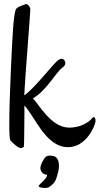

<svg xmlns="http://www.w3.org/2000/svg" viewBox="-20 -702 493 951"><path d="M130 -659C129 -668 118 -682 109 -682C106 -682 92 -675 77 -670C67 -666 60 -659 58 -655C46 -618 42 -532 34 -358C29 -255 26 -154 26 -87C26 -41 28 -11 31 -7C39 2 68 31 82 31C90 31 99 29 99 19C99 11 101 -79 101 -147C101 -158 101 -169 100 -179C149 -135 203 27 317 27C406 27 451 -77 453 -101C454 -121 445 -129 433 -113C424 -102 385 -69 321 -70C233 -71 173 -185 143 -215C209 -251 256 -343 289 -367C308 -380 304 -394 300 -402C295 -409 286 -419 263 -400C238 -378 141 -254 100 -230C105 -333 132 -651 130 -659ZM272 121C272 81 256 69 229 69C224 69 219 68 209 73C197 81 180 114 180 131C180 142 190 164 213 163C215 185 172 209 172 220C172 226 188 229 203 229C210 229 217 228 221 226C237 216 252 202 258 184C268 155 272 137 272 121Z"/></svg>

Font: Oregano
Style: Regular
Weight: 400
Designer: Astigmatic (AOETI)
Foundry: Astigmatic (AOETI)
Version: Version 1.000